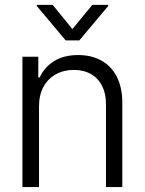

<svg xmlns="http://www.w3.org/2000/svg" viewBox="-20 -761 589 781"><path d="M138.7 0H71.3V-530.3H135.7V-446.3H141.6Q161.1 -488.8 200.9 -512.9Q240.7 -537.1 297.9 -537.1Q352.1 -537.1 392.6 -514.6Q433.1 -492.2 455.3 -448.5Q477.5 -404.8 477.5 -342.8V0H411.1V-337.9Q411.1 -380.4 395.3 -411.6Q379.4 -442.9 349.9 -459.7Q320.3 -476.6 280.3 -476.6Q239.3 -476.6 207 -458.7Q174.8 -440.9 156.7 -407.5Q138.7 -374 138.7 -329.1ZM274.4 -642.6 355.5 -741.2H419.9V-736.3L302.7 -596.7H247.1L129.9 -736.3V-741.2H194.3Z"/></svg>

Font: Pretendard Light
Style: Regular
Weight: 300
Designer: Base glyphs from Inter by Rasmus Andersson; Hangeul glyphs from Noto Sans CJK(Source Han Sans) by Jang Soo-young and Kan
Foundry: Kil Hyung-jin
Version: Version 1.309